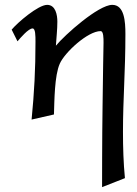

<svg xmlns="http://www.w3.org/2000/svg" viewBox="-20 -475 563 790"><path d="M28 -353 52 -305C64 -319 97 -358 114 -358C126 -358 126 -328 126 -303C126 -190 121 -95 110 17L202 -4C204 -60 204 -164 226 -213C246 -259 341 -347 394 -347C406 -347 406 -318 406 -299C406 -299 403 -140 402 -39C400 91 400 295 400 295L494 258C488 196 486 132 486 67C486 -70 496 -179 496 -335C496 -386 492 -455 442 -455C385 -455 247 -332 210 -287C212 -320 216 -353 216 -386C216 -413 209 -455 174 -455C137 -455 52 -382 28 -353Z"/></svg>

Font: KpMath
Style: SansBold
Weight: 700
Version: Version 0.66